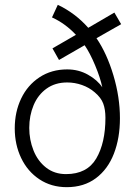

<svg xmlns="http://www.w3.org/2000/svg" viewBox="-20 -765 566 794"><path d="M41 -234Q41 -302 67.5 -357.5Q94 -413 143.5 -445.5Q193 -478 258 -478Q305 -478 344 -456Q383 -434 403 -404Q395 -443 373.5 -494.5Q352 -546 330 -578L224 -517L197 -565L294 -621Q250 -668 195 -693L219 -745Q291 -711 345 -650L453 -713L481 -665L379 -607Q422 -544 449 -453.5Q476 -363 476 -276Q476 -194 451 -129.5Q426 -65 376.5 -28Q327 9 256 9Q192 9 143 -23.5Q94 -56 67.5 -111.5Q41 -167 41 -234ZM416 -278Q416 -312 407 -336.5Q398 -361 372 -383Q349 -403 319 -413.5Q289 -424 258 -424Q208 -424 172.5 -398.5Q137 -373 119 -330Q101 -287 101 -236Q101 -187 118.5 -143Q136 -99 170.5 -72Q205 -45 253 -45Q340 -45 378 -109.5Q416 -174 416 -278Z"/></svg>

Font: Bellota
Style: Regular
Weight: 400
Designer: Kemie Guaida
Foundry: Kemie Guaida
Version: Version 4.001